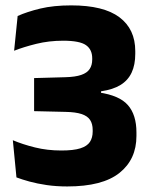

<svg xmlns="http://www.w3.org/2000/svg" viewBox="-20 -672 553 706"><path d="M227.2 13.6Q186.9 13.6 151.8 8.5Q116.6 3.3 88.5 -4.4Q60.5 -12.1 40.5 -19.7L27.2 -156.4Q63.3 -141.1 108.5 -129.9Q153.7 -118.6 205.8 -118.6Q250.6 -118.6 275.5 -126.6Q300.5 -134.6 310.7 -150.2Q320.8 -165.9 320.8 -188.3V-193.9Q320.8 -216.6 311.2 -231.1Q301.6 -245.5 279.8 -252.7Q258.1 -259.9 221 -260.6L105.4 -263.3V-384.9L220.8 -388.1Q257.1 -389.1 278.6 -396.5Q300.2 -403.9 309.6 -418.1Q319.1 -432.2 319.1 -453.2V-457.4Q319.1 -490 296 -506.1Q272.9 -522.3 212.3 -522.3Q160 -522.3 113.1 -510.7Q66.2 -499 31.9 -485.4L44.9 -613.2Q79.7 -628.9 128.4 -640.6Q177 -652.2 241.9 -652.2Q361 -652.2 419.2 -608.5Q477.4 -564.8 477.4 -484.1V-474.1Q477.4 -433.8 464.1 -405.2Q450.8 -376.6 423.2 -359.6Q395.6 -342.6 351.6 -336.3V-315L343 -332.1Q419 -321.3 450.3 -285.5Q481.7 -249.7 481.7 -185.2V-172Q481.7 -86 419.3 -36.2Q357 13.6 227.2 13.6Z"/></svg>

Font: Anek Bangla Medium
Style: Regular
Weight: 500
Designer: Sulekha Rajkumar (Bangla), Yesha Goshar (Latin)
Foundry: Ek Type
Version: Version 1.003